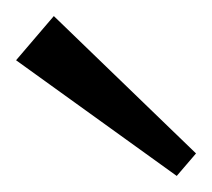

<svg xmlns="http://www.w3.org/2000/svg" viewBox="-20 -806 264 239"><path d="M224 -615 200 -587 0 -731 47 -786Z"/></svg>

Font: Pathway Extreme 8pt Thin
Style: Regular
Weight: 100
Designer: Eduardo Rodriguez Tunni
Foundry: Eduardo Rodriguez Tunni
Version: Version 1.000